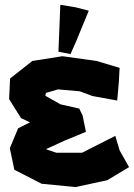

<svg xmlns="http://www.w3.org/2000/svg" viewBox="-20 -757 552 791"><path d="M228.5 -737.3 224.6 -638.7 220.7 -543.9 270.5 -534.2 293 -585 345.7 -712.9 293 -726.6ZM472.7 -477.5 377.9 -505.9 237.3 -525.4 113.3 -505.9 21.5 -433.6 17.6 -348.6 66.4 -270.5 103.5 -252.9 54.7 -228.5 20.5 -146.5 39.1 -57.6 151.4 0 291 13.7 421.9 -14.6 511.7 -68.4 472.7 -137.7 455.1 -197.3 318.4 -127.9H211.9L170.9 -141.6L171.9 -143.6L244.1 -176.8L334 -213.9L320.3 -281.2L306.6 -309.6L229.5 -327.1L167 -362.3L168.9 -374L218.8 -388.7L308.6 -380.9L361.3 -361.3L462.9 -342.8L469.7 -419.9Z"/></svg>

Font: MaokenAssortedSans-TC
Style: Regular
Weight: 500
Version: Version 0.83